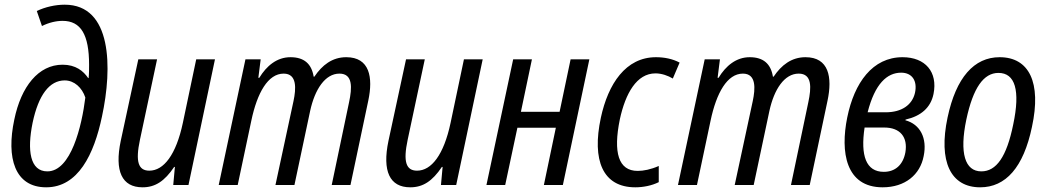

<svg xmlns="http://www.w3.org/2000/svg" viewBox="-20 -789 4464 819"><path d="M177 10C313 10 381 -130 415 -292C460 -500 458 -769 256 -769C216 -769 172 -759 137 -742L159 -678C189 -693 220 -700 247 -700C325 -700 360 -641 360 -513C360 -497 360 -474 358 -456H356C336 -486 303 -513 247 -513C144 -513 70 -420 41 -279C6 -115 43 10 177 10ZM182 -58C108 -58 95 -147 119 -265C144 -384 191 -446 256 -446C297 -446 330 -415 344 -373C329 -251 283 -58 182 -58Z M588 10C642 10 682 -16 723 -77H726L719 0H784L897 -536H817L760 -265C731 -128 678 -61 617 -61C570 -61 557 -99 577 -193L650 -536H570L495 -188C468 -59 500 10 588 10Z M913 0H994L1052 -274C1077 -393 1123 -475 1190 -475C1248 -475 1243 -410 1232 -358L1155 0H1236L1303 -316C1323 -408 1367 -475 1428 -475C1486 -475 1482 -414 1469 -353L1395 0H1475L1551 -360C1572 -459 1557 -545 1457 -545C1397 -545 1354 -511 1321 -462H1318C1309 -517 1277 -545 1219 -545C1161 -545 1117 -508 1086 -457H1082L1092 -536H1027Z M1730 10C1784 10 1824 -16 1865 -77H1868L1861 0H1926L2039 -536H1959L1902 -265C1873 -128 1820 -61 1759 -61C1712 -61 1699 -99 1719 -193L1792 -536H1712L1637 -188C1610 -59 1642 10 1730 10Z M2055 0H2135L2187 -244H2351L2300 0H2381L2494 -536H2414L2367 -312H2202L2249 -536H2169Z M2690 10C2723 10 2760 3 2790 -12V-81C2756 -66 2725 -60 2700 -60C2618 -60 2595 -138 2624 -280C2648 -391 2696 -476 2776 -476C2803 -476 2830 -466 2850 -454L2879 -522C2849 -538 2814 -545 2778 -545C2649 -545 2574 -431 2543 -287C2504 -105 2551 10 2690 10Z M2872 0H2953L3011 -274C3036 -393 3082 -475 3149 -475C3207 -475 3202 -410 3191 -358L3114 0H3195L3262 -316C3282 -408 3326 -475 3387 -475C3445 -475 3441 -414 3428 -353L3354 0H3434L3510 -360C3531 -459 3516 -545 3416 -545C3356 -545 3313 -511 3280 -462H3277C3268 -517 3236 -545 3178 -545C3120 -545 3076 -508 3045 -457H3041L3051 -536H2986Z M3745 10C3841 10 3905 -44 3920 -123C3936 -200 3905 -259 3842 -276L3843 -279C3909 -294 3950 -330 3962 -388C3981 -482 3927 -545 3830 -545C3702 -545 3624 -436 3594 -288C3564 -141 3587 10 3745 10ZM3824 -479C3871 -479 3894 -444 3883 -393C3871 -341 3826 -310 3758 -310H3681C3712 -432 3764 -479 3824 -479ZM3750 -56C3674 -56 3650 -125 3668 -245H3752C3820 -245 3853 -204 3842 -139C3832 -85 3798 -56 3750 -56Z M4161 10C4270 10 4346 -75 4382 -248C4423 -437 4370 -545 4244 -545C4135 -545 4058 -458 4022 -288C3982 -100 4035 10 4161 10ZM4166 -58C4096 -58 4072 -136 4102 -279C4131 -415 4176 -478 4239 -478C4310 -478 4333 -404 4302 -258C4274 -120 4230 -58 4166 -58Z"/></svg>

Font: Noto Sans Condensed
Style: Italic
Weight: 400
Width: 3
Italic angle: -12°
Designer: Monotype Design Team
Foundry: Monotype Imaging Inc.
Version: Version 2.013